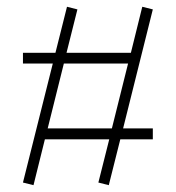

<svg xmlns="http://www.w3.org/2000/svg" viewBox="-20 -540 520 568"><path d="M47.9 0 136.2 -352.1H47.9V-383.8H144L178.2 -520L209 -512.2L176.8 -383.8H367.2L400.9 -520L432.1 -512.2L344.2 -160.2H432.1V-127.9H335.9L301.8 7.8L271 0L303.2 -127.9H112.8L79.1 7.8ZM121.1 -160.2H311L358.9 -352.1H168.9Z"/></svg>

Font: Gawaa
Style: Regular
Weight: 400
Designer: T. Christopher White
Version: Version 1.0